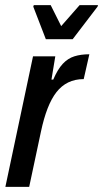

<svg xmlns="http://www.w3.org/2000/svg" viewBox="-20 -730 403 750"><path d="M1 0 109 -510H196L181 -419H188Q205 -459 225 -480.5Q245 -502 270.5 -510Q296 -518 329 -518L307 -421Q273 -421 246.5 -408Q220 -395 200.5 -370Q181 -345 166 -306.5Q151 -268 140 -216L94 0ZM159 -577 110 -704 112 -710H178L219 -628L291 -710H363L361 -704L264 -577Z"/></svg>

Font: Saira Condensed Medium
Style: Italic
Weight: 500
Width: 3
Italic angle: -12°
Designer: Hector Gatti with collaboration of the Omnibus-Type team
Foundry: Omnibus-Type
Version: Version 1.101